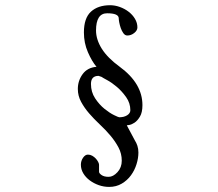

<svg xmlns="http://www.w3.org/2000/svg" viewBox="-20 -570 845 743"><path d="M353.5 -311.5Q335.9 -332 320.3 -367.7Q304.7 -403.3 304.7 -444.3Q304.7 -500 332 -524.9Q359.4 -549.8 406.2 -549.8Q424.8 -549.8 443.8 -543Q462.9 -536.1 478 -524.4Q493.2 -512.7 502.4 -497.1Q511.7 -481.4 511.7 -463.9Q511.7 -452.1 499.5 -442.4Q487.3 -432.6 472.7 -432.6Q463.9 -432.6 457.5 -441.4Q451.2 -450.2 447.3 -461.4Q443.4 -472.7 441.4 -483.4Q439.5 -494.1 439.5 -499Q439.5 -518.6 394.5 -518.6Q351.6 -518.6 351.6 -452.1Q351.6 -417 374 -381.3Q396.5 -345.7 443.4 -311.5Q531.2 -247.1 531.2 -163.1Q531.2 -134.8 521.5 -118.7Q511.7 -102.5 500.5 -95.2Q489.3 -87.9 480 -86.4Q470.7 -85 470.7 -85L502 -26.4Q507.8 -17.6 511.7 -5.9Q515.6 5.9 515.6 20.5Q515.6 42 508.3 65.4Q501 88.9 486.8 108.4Q472.7 127.9 451.2 140.6Q429.7 153.3 402.3 153.3Q381.8 153.3 362.3 146.5Q342.8 139.6 327.1 127.9Q311.5 116.2 302.2 100.6Q293 85 293 67.4Q293 52.7 301.3 40.5Q309.6 28.3 320.3 28.3Q329.1 28.3 336.9 32.7Q344.7 37.1 350.6 43.5Q356.4 49.8 359.9 56.6Q363.3 63.5 363.3 67.4V94.7Q363.3 100.6 373 107.4Q382.8 114.3 400.4 114.3Q418 114.3 434.6 96.2Q451.2 78.1 451.2 51.8Q451.2 24.4 438.5 0.5Q425.8 -23.4 407.2 -45.4Q388.7 -67.4 366.2 -88.4Q343.8 -109.4 325.2 -130.9Q306.6 -152.3 293.9 -175.8Q281.2 -199.2 281.2 -225.6Q281.2 -257.8 299.8 -283.2Q318.4 -308.6 353.5 -311.5ZM373 -272.5 361.3 -276.4Q332 -276.4 332 -245.1Q332 -213.9 348.1 -189.5Q364.3 -165 384.3 -148.9Q404.3 -132.8 421.4 -124.5Q438.5 -116.2 441.4 -116.2Q460 -116.2 472.2 -124Q484.4 -131.8 484.4 -143.6Q484.4 -170.9 468.3 -193.8Q452.1 -216.8 432.6 -233.4Q413.1 -250 395 -259.8Q377 -269.5 373 -272.5Z"/></svg>

Font: Hi Melody Cyrillic
Style: Regular
Weight: 400
Version: Version 0.90 April 10, 2018